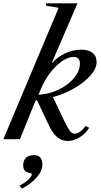

<svg xmlns="http://www.w3.org/2000/svg" viewBox="-65 -831 604 1146"><path d="M338.5 10.5Q303 10.5 275.5 -13.2Q248 -37 224 -88.5L156 -232.5H148L54 0H-45L285 -784.5L210.5 -797L208.5 -811H397.5L244.5 -457H248.5Q279.5 -492.5 326 -513.5Q372.5 -534.5 418 -534.5Q464 -534.5 487.8 -515.2Q511.5 -496 511.5 -460Q511.5 -422.5 475.8 -381.5Q440 -340.5 381 -305.8Q322 -271 251 -251.5L318.5 -109.5Q339 -67 351.8 -50Q364.5 -33 380 -33Q411 -33 447 -79.5L467 -68Q447.5 -34.5 411.2 -12Q375 10.5 338.5 10.5ZM165 -265.5Q214.5 -268.5 259 -285.2Q303.5 -302 338 -328.5Q372.5 -355 392.2 -386.8Q412 -418.5 412 -451.5Q412 -491 375 -491Q352.5 -491 329.8 -480Q307 -469 282.5 -448Q246.5 -416.5 218.2 -373.8Q190 -331 165 -265.5ZM66 295 51 277Q71.5 267 88.2 254.5Q105 242 114.8 230Q124.5 218 124.5 210.5Q124.5 205 120.5 203.5Q116.5 202 102 198.5Q73.5 191.5 73.5 154.5Q73.5 127.5 89.5 111.2Q105.5 95 138.5 95Q162.5 95 175.2 109.2Q188 123.5 188 150Q188 187.5 156.2 225.5Q124.5 263.5 66 295Z"/></svg>

Font: Libre Caslon Text
Style: Italic
Weight: 400
Italic angle: -22.583°
Designer: Pablo Impallari, Rodrigo Fuenzalida, Katja Schimmel
Foundry: Pablo Impallari, Rodrigo Fuenzalida
Version: Version 2.000